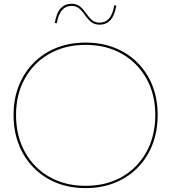

<svg xmlns="http://www.w3.org/2000/svg" viewBox="-20 -984 902 1012"><path d="M431.5 7.5Q347 7.5 277.5 -20.5Q208 -48.5 157.5 -100Q107 -151.5 79.2 -222Q51.5 -292.5 51.5 -378Q51.5 -462.5 79.2 -532.2Q107 -602 157.5 -653Q208 -704 277.5 -731.8Q347 -759.5 431.5 -759.5Q515.5 -759.5 585 -731.8Q654.5 -704 705.2 -653Q756 -602 783.5 -532.2Q811 -462.5 811 -378Q811 -292.5 783.5 -222Q756 -151.5 705.2 -100Q654.5 -48.5 585 -20.5Q515.5 7.5 431.5 7.5ZM431.5 -4.5Q540.5 -4.5 623.2 -52Q706 -99.5 752.2 -183.8Q798.5 -268 798.5 -378Q798.5 -486.5 752 -569.8Q705.5 -653 623 -700.2Q540.5 -747.5 431.5 -747.5Q322.5 -747.5 239.8 -700.2Q157 -653 110.8 -569.8Q64.5 -486.5 64.5 -378Q64.5 -268 110.8 -183.8Q157 -99.5 239.8 -52Q322.5 -4.5 431.5 -4.5ZM582.5 -956 593 -954Q584 -901.5 561.8 -877.8Q539.5 -854 505 -854Q479 -854 462 -867Q445 -880 427.5 -905Q410.5 -929.5 395 -941.2Q379.5 -953 357 -953Q327.5 -953 307.8 -931.8Q288 -910.5 279.5 -861.5L269 -863Q277.5 -916 300 -940Q322.5 -964 356.5 -964Q383 -964 400 -951Q417 -938 434.5 -912.5Q452 -888 467.2 -876.2Q482.5 -864.5 505 -864.5Q535 -864.5 554.5 -886Q574 -907.5 582.5 -956Z"/></svg>

Font: Hepta Slab ExtraLight Thin
Style: Regular
Weight: 250
Version: Version 1.102